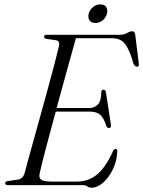

<svg xmlns="http://www.w3.org/2000/svg" viewBox="-20 -862 667 894"><path d="M365.5 0H16.5Q4 0 4 -9Q4 -17 16.5 -19L62 -25.5Q85.5 -28.5 94 -54Q103 -88.5 119.2 -147Q135.5 -205.5 155 -275.8Q174.5 -346 194 -416.8Q213.5 -487.5 229.5 -548Q245.5 -608.5 254.5 -646.5Q260 -671 241.5 -674.5L196.5 -681Q185 -683.5 185 -690.5Q185 -700 198.5 -700H534.5Q558 -700 571.5 -708.2Q585 -716.5 595 -716.5Q607 -716.5 609.5 -702L626 -568Q629.5 -552 618.5 -551.5Q608 -551 601.5 -565.5Q587.5 -614.5 573.2 -640.2Q559 -666 541.8 -675Q524.5 -684 501 -684H333.5Q316.5 -623 292.2 -535.8Q268 -448.5 243.5 -359H395Q419.5 -359 435.2 -374.8Q451 -390.5 452 -435.5Q453 -444.5 461 -444.5Q471 -444.5 473 -433.5L496.5 -282Q499 -267 488.5 -266Q480 -265 475.5 -274.5Q463 -314 445.8 -328.2Q428.5 -342.5 397 -342.5H239.5Q215 -253 194.5 -175Q174 -97 165 -56Q159.5 -36 170.8 -26.2Q182 -16.5 221.5 -16.5H339Q392 -16.5 432.2 -49.8Q472.5 -83 506.5 -159Q511 -168.5 518 -168.5Q526.5 -168.5 526 -157Q524.5 -113.5 506.2 -75Q488 -36.5 461 -12.2Q434 12 405.5 12Q395 12 386.8 6Q378.5 0 365.5 0ZM424 -755Q405 -755 396.8 -767.5Q388.5 -780 393 -798.5Q398 -817 413 -829.2Q428 -841.5 447.5 -841.5Q466.5 -841.5 474.5 -829.2Q482.5 -817 478 -798.5Q473 -780 458.2 -767.5Q443.5 -755 424 -755Z"/></svg>

Font: Fraunces 72pt S000 Light
Style: Italic
Weight: 300
Italic angle: -16°
Version: Version 1.000; ttfautohint (v1.8.3)